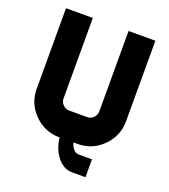

<svg xmlns="http://www.w3.org/2000/svg" viewBox="-142 -737 869 986"><g transform="rotate(20 293.0 -244.5)"><path d="M245.1 0H244.1Q163.1 0 106 -57.1Q48.8 -114.3 48.8 -195.3V-634.8H195.3V-195.3Q195.3 -175.3 209.7 -160.9Q224.1 -146.5 244.1 -146.5H341.8Q361.8 -146.5 376.2 -160.9Q390.6 -175.3 390.6 -195.3V-634.8H537.1V-195.3Q537.1 -114.3 480 -57.1Q422.9 0 341.8 0H320.3Q323.7 14.6 332 26.9Q346.2 48.8 366.2 48.8H439.5V146.5H366.2Q315.4 146.5 279.8 96.2Q250.5 55.2 245.1 0Z"/></g></svg>

Font: Audex
Style: Regular
Weight: 400
Designer: GGBotNet
Foundry: GGBotNet
Version: 1.00